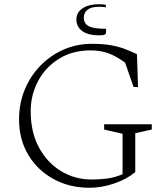

<svg xmlns="http://www.w3.org/2000/svg" viewBox="-20 -877 787 907"><path d="M403 10Q307 10 231.5 -32Q156 -74 113 -146.5Q70 -219 70 -312Q70 -389 97 -454Q124 -519 171.5 -567.5Q219 -616 281 -643Q343 -670 414 -670Q466 -670 503 -663.5Q540 -657 569 -646Q598 -635 627 -621L632 -466H611L571 -581Q529 -612 491.5 -625.5Q454 -639 408 -639Q322 -639 258 -599Q194 -559 159.5 -493.5Q125 -428 125 -352Q125 -252 164.5 -179.5Q204 -107 269.5 -68Q335 -29 413 -29Q450 -29 485.5 -33.5Q521 -38 559 -54V-245L472 -265V-290H697V-265L619 -248V-64Q578 -30 519 -10Q460 10 403 10ZM449 -710Q397 -710 369 -730Q341 -750 341 -785Q341 -819 370.5 -838Q400 -857 446 -857Q453 -857 463 -856.5Q473 -856 480 -854V-842Q473 -844 463.5 -844.5Q454 -845 448 -845Q411 -845 393.5 -831Q376 -817 376 -794Q376 -766 399 -753.5Q422 -741 481 -741V-725Q481 -718 475.5 -714Q470 -710 449 -710Z"/></svg>

Font: Spectral SC ExtraLight
Style: Regular
Weight: 275
Designer: Jean-Baptiste Levee
Foundry: Production Type
Version: Version 2.001